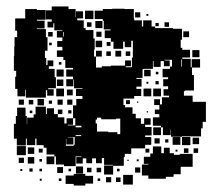

<svg xmlns="http://www.w3.org/2000/svg" viewBox="-20 -557 684 594"><path d="M60 -107H32V-128H23V-174H29V-198H33V-224H59V-198H63V-174H64V-193H84V-203H90V-227H122V-204H125V-222H147V-204H159V-218H173V-204H159V-194H179V-175H186V-191H206V-171H190V-169H213V-191H206V-231H232H216V-251H235V-260H215V-282H235V-284H209V-311H207V-290H185V-312H206V-320H185V-342H206V-347H182V-371H176V-381H156V-401H173V-412H157V-430H173V-441H156V-461H173V-463H148V-485H145V-472H127V-490H140V-497H122V-525H140V-537H192V-529H214V-504H215V-522H237V-500H219V-494H239V-470H245V-464H269V-438H273V-404H271V-382H277V-352V-348H295V-352H323V-354H367V-370H385V-352H369V-349H388V-379H391V-406V-431H369H386V-411H366V-428H361V-406H331V-428H323V-439H304V-463H322V-466H301V-493H298V-498H273V-524H298V-529H327V-530H365V-529H394V-500H395V-494H419V-475H423V-494H449V-475H460V-470H485H515V-468H543V-434H539V-409H544V-375H570V-349H573V-374H599V-348H574V-325H580V-277H552V-275H549V-261H576V-242H617V-180H607V-160H602V-135H570V-136H543V-134H509V-156H508V-139H484V-163H501H478V-168H453V-194H473V-232H457V-250H475V-234H481V-256H503V-261H486V-281H500V-290H485V-312H500V-318H483V-344H506V-351H512V-372H489V-370H505V-352H487V-368H477V-350H455V-368H453V-344H424V-343H421V-316H402V-313H418V-289H402V-282H417V-260H395V-252H362V-232H367V-225H390V-205H400V-191H416V-174H426V-191H446V-171H429V-164H449V-138H429V-133H448V-109H429V-98H399H386V-81H366V-98V-71H363V-44H330V-17H302V-45H329V-47H302V-68H295V-52H277V-67H265V-52H247V-67H236V-51H216V-71H232V-73H214V-43H178V-48H153V-73H148V-79H124V-100H115V-108H93V-128H89V-108H63V-128H60ZM58 -259H34V-282H27V-320H30V-338H23V-384H24V-413H25V-442H33V-462H27V-500H58V-529H94V-526H121V-496H94V-493H118V-469H94V-467H122V-442H127V-400H119V-378H103H123V-356H127V-370H145V-352H131V-344H149V-318H131H153V-284H129V-281H146V-261H126V-278H122V-255H90H60V-279H58ZM269 -498H243V-524H269ZM414 -503H398V-519H414ZM439 -508H433V-514H439ZM297 -470H275V-492H297ZM263 -474H249V-488H263ZM503 -474H489V-488H503ZM471 -476H461V-486H471ZM565 -442H547V-460H565ZM294 -443H278V-459H294ZM178 -444V-458H176V-444ZM143 -444H129V-458H143ZM296 -411H276V-431H296ZM322 -415H310V-427H322ZM140 -417H132V-425H140ZM568 -379H544V-403H568ZM597 -380H575V-402H597ZM295 -382H277V-400H295ZM355 -382H337V-400H355ZM383 -384H369V-398H383ZM323 -384H309V-398H323ZM542 -351V-373H540V-351ZM170 -357H162V-365H170ZM177 -320H155V-342H177ZM446 -321H426V-341H446ZM470 -327H462V-335H470ZM176 -291H156V-311H176ZM471 -296H461V-306H471ZM439 -298H433V-304H439ZM448 -259H424V-283H448ZM478 -259H454V-283H478ZM178 -259H154V-283H178ZM205 -262H187V-280H205ZM116 -231H96V-251H116ZM204 -233H188V-249H204ZM174 -233H158V-249H174ZM54 -233H38V-249H54ZM83 -234H69V-248H83ZM382 -235H370V-247H382ZM141 -236H131V-246H141ZM408 -239H404V-243H408ZM473 -204H459V-218H473ZM201 -206H191V-216H201ZM80 -207H72V-215H80ZM438 -209H434V-213H438ZM280 -187H276V-175H280V-150H315V-148H343V-142H352V-175V-190H339V-188H293V-193H280ZM214 -163H232V-168H214V-136H231V-139H214ZM478 -139H454V-163H478ZM569 -108H543V-134H569ZM207 -110H185V-127H184V-106H208V-109H211V-133H190V-132H207ZM538 -109H514V-133H538ZM596 -111H576V-131H596ZM474 -113H458V-129H474ZM501 -116H491V-126H501ZM60 -77H32V-105H60ZM493 -4H439V-14H419V-48H439V-50H425V-72H445V-82H453V-104H479V-83H487V-100H505V-83H518V-78H536V-81H576V-41H539V-18H517V-10H493ZM86 -81H66V-101H86ZM563 -84H549V-98H563ZM593 -84H579V-98H593ZM112 -85H100V-97H112ZM442 -85H430V-97H442ZM529 -88H523V-94H529ZM148 -49H124V-73H148ZM86 -51H66V-71H86ZM54 -53H38V-69H54ZM110 -57H102V-65H110ZM409 -58H403V-64H409ZM378 -59H374V-63H378ZM237 -20H215V-42H237ZM175 -22H157V-40H175ZM414 -23H398V-39H414ZM263 -24H249V-38H263ZM293 -24H279V-38H293ZM81 -26H71V-36H81ZM350 -27H342V-35H350ZM110 -27H102V-35H110ZM200 -27H192V-35H200ZM49 -28H43V-34H49ZM244 17H208V12H183V-14H208V-19H244ZM391 14H361V-16H391ZM268 11H244V-13H268ZM324 7H308V-9H324ZM353 6H339V-8H353ZM170 3H162V-5H170ZM290 3H282V-5H290ZM109 2H103V-4H109Z"/></svg>

Font: Rubik Storm
Style: Regular
Weight: 400
Designer: Hubert and Fischer, NaN
Foundry: Hubert and Fischer, NaN
Version: Version 2.201